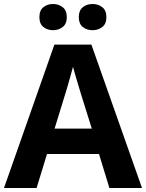

<svg xmlns="http://www.w3.org/2000/svg" viewBox="-20 -940 730 960"><path d="M527 0 475 -170H215L163 0H0L252 -717H437L690 0ZM439 -297 387 -463Q382 -480 374 -506Q366 -532 358 -559Q350 -586 345 -606Q340 -586 331.5 -556.5Q323 -527 315.5 -500.5Q308 -474 304 -463L253 -297ZM177 -854Q177 -888 197 -904Q217 -920 245 -920Q273 -920 293.5 -904Q314 -888 314 -854Q314 -821 293.5 -805Q273 -789 245 -789Q217 -789 197 -805Q177 -821 177 -854ZM374 -854Q374 -888 394 -904Q414 -920 443 -920Q471 -920 491.5 -904Q512 -888 512 -854Q512 -821 491.5 -805Q471 -789 443 -789Q414 -789 394 -805Q374 -821 374 -854Z"/></svg>

Font: Noto Sans
Style: Bold
Weight: 700
Designer: Monotype Design Team
Foundry: Monotype Imaging Inc.
Version: Version 2.000;GOOG;noto-source:20170915:90ef993387c0; ttfaut